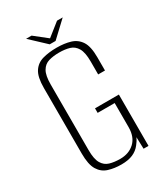

<svg xmlns="http://www.w3.org/2000/svg" viewBox="-180 -785 763 878"><g transform="rotate(-30 202.0 -346.5)"><path d="M196 12Q159 12 128.5 2.5Q98 -7 80.5 -35.5Q63 -64 63 -122V-468Q63 -526 81 -553.5Q99 -581 131.5 -590Q164 -599 205 -599Q246 -599 277.5 -589.5Q309 -580 327 -552.5Q345 -525 345 -468V-398H309V-467Q309 -514 295.5 -537Q282 -560 258.5 -567Q235 -574 204 -574Q173 -574 149 -567Q125 -560 111.5 -537Q98 -514 98 -467V-120Q98 -73 111.5 -50Q125 -27 149 -20Q173 -13 204 -13Q250 -13 279.5 -40.5Q309 -68 309 -120V-247H219V-271H345V0H319L317 -62Q313 -53 307.5 -44.5Q302 -36 297 -30Q281 -9 256.5 1.5Q232 12 196 12ZM186 -628 105 -704H134L201 -651L269 -705H299L217 -628Z"/></g></svg>

Font: Alumni Sans ExtraLight
Style: Regular
Weight: 250
Version: Version 1.018